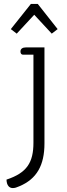

<svg xmlns="http://www.w3.org/2000/svg" viewBox="-20 -729 339 976"><path d="M65 -558 154 -654 243 -558 273 -581 172 -709H137L35 -581ZM45 227C56 227 64 224 78 218C167 181 206 111 206 0V-488H112C96 -488 84 -482 84 -467C84 -457 89 -451 97 -451H150V-4C150 98 116 150 13 184C14 215 28 227 45 227Z"/></svg>

Font: Maitree Light
Style: Regular
Weight: 300
Designer: CadsonDemak Team
Foundry: CadsonDemak
Version: Version 1.000;PS 001.000;hotconv 1.0.88;makeotf.lib2.5.64775